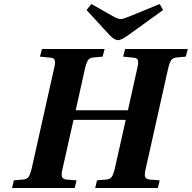

<svg xmlns="http://www.w3.org/2000/svg" viewBox="-20 -936 955 956"><path d="M411 -886 435 -916 541 -856Q567 -841 582 -841Q593 -841 624 -854L775 -916L792 -886L620 -762Q584 -736 568 -736Q549 -736 523 -764ZM40 0 49 -38 94 -42Q114 -43 122.5 -55.5Q131 -68 138 -98L249 -594Q256 -621 253 -634.5Q250 -648 230 -649L179 -654L189 -692H501L491 -654L447 -650Q427 -649 418.5 -636.5Q410 -624 403 -594L357 -387H617L663 -594Q670 -621 667 -634.5Q664 -648 644 -649L593 -654L603 -692H915L905 -654L861 -650Q841 -649 832.5 -636.5Q824 -624 817 -594L706 -98Q699 -71 702 -57.5Q705 -44 725 -42L775 -38L766 0H454L463 -38L508 -42Q528 -43 536.5 -55.5Q545 -68 552 -98L606 -339H346L292 -98Q285 -71 288 -57.5Q291 -44 311 -42L361 -38L352 0Z"/></svg>

Font: Heuristica
Style: Bold Italic
Weight: 700
Italic angle: -13°
Version: Version 1.0.2